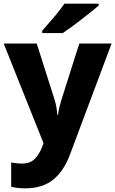

<svg xmlns="http://www.w3.org/2000/svg" viewBox="-20 -786 628 1046"><path d="M0 -549H180L279 -238Q284 -221 287.5 -200.5Q291 -180 293 -159H296Q299 -182 303.5 -201.5Q308 -221 313 -237L412 -549H588L362 54Q328 146 269.5 193Q211 240 118 240Q92 240 73.5 237.5Q55 235 41 232V99Q52 101 67.5 103Q83 105 100 105Q147 105 172 77Q197 49 211 11L217 -6ZM518 -756Q502 -742 477 -722Q452 -702 423.5 -680Q395 -658 368.5 -638.5Q342 -619 322 -606H210V-619Q226 -638 249 -663.5Q272 -689 294 -716.5Q316 -744 331 -766H518Z"/></svg>

Font: Noto Sans Sinhala ExtraBold
Style: Regular
Weight: 800
Designer: Jelle Bosma - Monotype Design Team
Foundry: Monotype Imaging Inc.
Version: Version 2.006; ttfautohint (v1.8.4.7-5d5b)